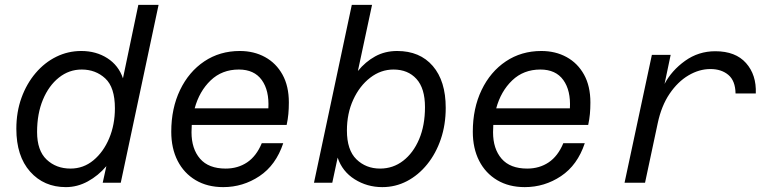

<svg xmlns="http://www.w3.org/2000/svg" viewBox="-20 -749 3130 787"><path d="M401 0 416 -68Q383 -29 340 -5.5Q297 18 250 18Q160 18 103.5 -45.5Q47 -109 47 -221Q47 -290 68 -348Q89 -406 126 -449.5Q163 -493 211 -516.5Q259 -540 313 -540Q374 -540 420 -510.5Q466 -481 484 -428L547 -729H630L475 0ZM269 -58Q322 -58 363 -92Q404 -126 427.5 -182Q451 -238 451 -305Q451 -391 411.5 -427.5Q372 -464 315 -464Q263 -464 221.5 -431Q180 -398 156 -340.5Q132 -283 132 -208Q132 -132 171 -95Q210 -58 269 -58Z M1141 -162Q1111 -72 1043.5 -27Q976 18 895 18Q830 18 782 -10.5Q734 -39 708 -90Q682 -141 682 -209Q682 -305 718 -380Q754 -455 817.5 -497.5Q881 -540 963 -540Q1021 -540 1066.5 -515Q1112 -490 1138 -443Q1164 -396 1164 -329Q1164 -304 1162 -282Q1160 -260 1155 -237H766Q765 -222 765 -207Q765 -139 800 -98.5Q835 -58 905 -58Q955 -58 993 -83.5Q1031 -109 1053 -162ZM959 -464Q890 -464 843.5 -419.5Q797 -375 778 -305H1080Q1084 -378 1053 -421Q1022 -464 959 -464Z M1807 -307Q1807 -238 1787 -179Q1767 -120 1731 -75.5Q1695 -31 1648 -6.5Q1601 18 1547 18Q1485 18 1434 -14Q1383 -46 1364 -103L1342 0H1267L1422 -729H1505L1447 -458Q1478 -496 1518 -518Q1558 -540 1608 -540Q1701 -540 1754 -478.5Q1807 -417 1807 -307ZM1593 -464Q1541 -464 1497.5 -430.5Q1454 -397 1428 -340.5Q1402 -284 1402 -214Q1402 -134 1441 -96Q1480 -58 1538 -58Q1591 -58 1632.5 -90Q1674 -122 1698 -178.5Q1722 -235 1722 -310Q1722 -387 1687 -425.5Q1652 -464 1593 -464Z M2377 -162Q2347 -72 2279.5 -27Q2212 18 2131 18Q2066 18 2018 -10.5Q1970 -39 1944 -90Q1918 -141 1918 -209Q1918 -305 1954 -380Q1990 -455 2053.5 -497.5Q2117 -540 2199 -540Q2257 -540 2302.5 -515Q2348 -490 2374 -443Q2400 -396 2400 -329Q2400 -304 2398 -282Q2396 -260 2391 -237H2002Q2001 -222 2001 -207Q2001 -139 2036 -98.5Q2071 -58 2141 -58Q2191 -58 2229 -83.5Q2267 -109 2289 -162ZM2195 -464Q2126 -464 2079.5 -419.5Q2033 -375 2014 -305H2316Q2320 -378 2289 -421Q2258 -464 2195 -464Z M2540 0 2652 -524H2729L2704 -405Q2733 -460 2788 -499.5Q2843 -539 2912 -539Q2995 -539 3038 -490.5Q3081 -442 3078 -366H2995Q2994 -418 2965.5 -442Q2937 -466 2892 -466Q2846 -466 2802 -440Q2758 -414 2724.5 -364.5Q2691 -315 2676 -244L2624 0Z"/></svg>

Font: Fragment Mono
Style: Italic
Weight: 400
Italic angle: -12°
Designer: Wei Huang based on Nimbus Sans by URW Studio, based on Helvetica by Max Miedinger.
Foundry: Wei Huang
Version: Version 1.011; ttfautohint (v1.8.4.7-5d5b)